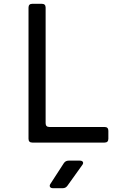

<svg xmlns="http://www.w3.org/2000/svg" viewBox="-20 -750 640 1010"><path d="M150 0Q130 0 130 -20V-710Q130 -730 150 -730H200Q220 -730 220 -710V-102Q220 -82 240 -82H530Q550 -82 550 -62V-20Q550 0 530 0ZM259 240Q247 240 243 233Q239 226 246 216L316 108Q325 95 341 95H400Q412 95 416 102Q420 109 412 119L334 228Q325 240 310 240Z"/></svg>

Font: Pitagon Sans Mono
Style: Regular
Weight: 400
Monospace: yes
Designer: Travis Tran
Foundry: Pitagon
Version: Version 1.001;gftools[0.9.26]